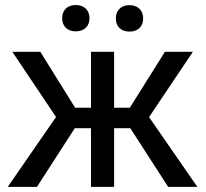

<svg xmlns="http://www.w3.org/2000/svg" viewBox="-20 -731 806 751"><path d="M223.1 -659.7C223.1 -630.4 241.2 -608.4 276.4 -608.4C311.5 -608.4 330.1 -630.4 330.1 -659.7C330.1 -689 311.5 -711.4 276.4 -711.4C241.2 -711.4 223.1 -689 223.1 -659.7ZM433.1 -658.7C433.1 -629.4 451.2 -607.4 486.3 -607.4C521.5 -607.4 540 -629.4 540 -658.7C540 -688 521.5 -710.9 486.3 -710.9C451.2 -710.9 433.1 -688 433.1 -658.7ZM637.7 0H752L563 -272.9L734.4 -528.3H625L487.8 -309.6H426.3V-528.3H335.9V-309.6H273.9L137.7 -528.3H28.3L199.2 -273.4L10.3 0H124.5L272.5 -229.5H335.9V0H426.3V-229.5H489.7Z"/></svg>

Font: Roboto
Style: Regular
Weight: 400
Designer: Google
Version: Version 2.137; 2017